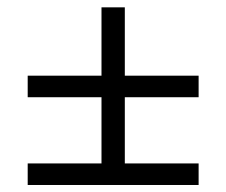

<svg xmlns="http://www.w3.org/2000/svg" viewBox="-20 -618 626 531"><path d="M56.6 -349.1H260.7V-166H56.6V-106.4H529.3V-166H325.2V-349.1H529.3V-408.7H325.2V-597.7H260.7V-408.7H56.6Z"/></svg>

Font: Cascadia Mono Light
Style: Regular
Weight: 300
Monospace: yes
Designer: Aaron Bell
Foundry: Saja Typeworks
Version: Version 2404.023